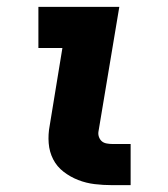

<svg xmlns="http://www.w3.org/2000/svg" viewBox="-20 -540 490 560"><path d="M307 0Q281 0 256 -3Q231 -6 208 -15Q185 -24 165.5 -39Q146 -54 135 -75.5Q124 -97 122 -122.5Q120 -148 125 -174L162 -400H92V-520H328L267 -155Q266 -147 269 -139.5Q272 -132 277.5 -127.5Q283 -123 291.5 -121.5Q300 -120 308 -120H361V0Z"/></svg>

Font: Iosevka Etoile Heavy
Style: Italic
Weight: 900
Italic angle: -9°
Designer: Belleve Invis
Foundry: Belleve Invis
Version: Version 22.1.2; ttfautohint (v1.8.4)